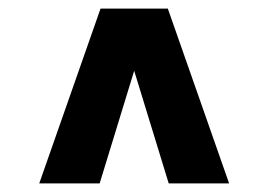

<svg xmlns="http://www.w3.org/2000/svg" viewBox="-20 -688 622 445"><path d="M511 -263 369 -668H213L71 -263H211L291 -524L371 -263Z"/></svg>

Font: Celebes ExtraBold
Style: Regular
Weight: 800
Designer: Anugrah Pasau
Foundry: Lafontype
Version: Version 1.000